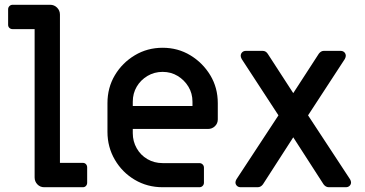

<svg xmlns="http://www.w3.org/2000/svg" viewBox="-20 -784 1528 804"><path d="M165 0Q148 0 136.5 -12Q125 -24 125 -41V-662H33Q25 -662 19.5 -667Q14 -672 14 -680V-745Q14 -753 19.5 -758.5Q25 -764 33 -764H190Q207 -764 219 -752Q231 -740 231 -723V-102H327Q335 -102 340 -96.5Q345 -91 345 -83V-19Q345 -11 340 -5.5Q335 0 327 0Z M661 0Q597 0 544.5 -31Q492 -62 461 -115Q430 -168 430 -232V-352Q430 -417 461 -469Q492 -521 544.5 -552.5Q597 -584 661 -584Q725 -584 777 -552.5Q829 -521 860.5 -469Q892 -417 892 -352V-284Q892 -267 880 -255.5Q868 -244 851 -244H536V-226Q536 -192 552.5 -163Q569 -134 597.5 -117.5Q626 -101 661 -101H815Q823 -101 828.5 -95.5Q834 -90 834 -82V-19Q834 -11 828.5 -5.5Q823 0 815 0ZM536 -340H786V-358Q786 -393 769 -421Q752 -449 724 -466Q696 -483 661 -483Q626 -483 597.5 -466Q569 -449 552.5 -421Q536 -393 536 -358Z M988 0Q978 0 972 -6Q966 -12 966 -20Q966 -26 970 -33L1146 -301L992 -537Q988 -545 988 -550Q988 -559 994 -565Q1000 -571 1010 -571H1080Q1093 -571 1101 -559L1208 -394L1315 -559Q1324 -571 1336 -571H1406Q1416 -571 1422 -565Q1428 -559 1428 -550Q1428 -545 1424 -537L1270 -301L1446 -33Q1450 -26 1450 -20Q1450 -12 1444 -6Q1438 0 1428 0H1357Q1344 0 1335 -12L1208 -209L1081 -12Q1072 0 1059 0Z"/></svg>

Font: Miriam Libre SemiBold
Style: Regular
Weight: 600
Version: Version 2.000